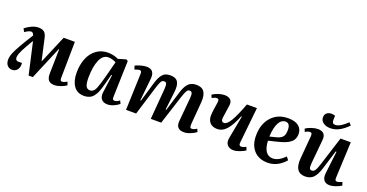

<svg xmlns="http://www.w3.org/2000/svg" viewBox="-34 -1426 4067 2128"><g transform="rotate(20 1999.5 -362.0)"><path d="M522.9 -377.9 358.9 12.2H309.1L225.1 -359.9H220.2Q166.5 -269 142.6 -221.2Q118.7 -173.3 115.2 -144Q107.4 -92.8 155.8 -92.8L191.9 -94.2Q197.8 -45.9 175.3 -15.4Q152.8 15.1 113.8 15.1Q78.6 15.1 56.9 -9.5Q35.2 -34.2 35.2 -75.2Q35.2 -111.3 52.2 -154.3Q69.3 -197.3 107.9 -263.2Q147.9 -334 204.1 -421.9Q197.8 -441.4 189.5 -448.7Q181.2 -456.1 168 -456.1Q147.5 -456.1 97.2 -423.8L77.1 -460.9Q161.6 -525.9 232.9 -525.9Q275.9 -525.9 299.6 -506.6Q323.2 -487.3 333 -440.9L389.2 -189H393.1L530.8 -514.2H663.1L657.2 -89.8Q656.2 -68.8 661.4 -59.8Q666.5 -50.8 681.2 -50.8Q700.2 -50.8 737.8 -71.8L751 -33.2Q726.6 -15.6 686.8 -0.7Q647 14.2 611.8 14.2Q564 14.2 542.2 -11.5Q520.5 -37.1 522 -89.8L527.8 -377.9Z M1286.6 -515.1 1273.9 -94.2Q1272.9 -70.3 1278.1 -60.5Q1283.2 -50.8 1299.8 -50.8Q1325.7 -50.8 1356.9 -76.2L1374 -41Q1352.5 -21.5 1313.7 -3.7Q1274.9 14.2 1237.8 14.2Q1189.9 14.2 1165.8 -14.6Q1141.6 -43.5 1148.9 -97.2L1176.8 -307.1L1168 -308.1L1135.7 -187Q1127.9 -159.2 1122.1 -139.9Q1116.2 -120.6 1107.4 -97.7Q1098.6 -74.7 1089.6 -59.8Q1080.6 -44.9 1067.6 -29.5Q1054.7 -14.2 1039.6 -5.4Q1024.4 3.4 1004.6 8.8Q984.9 14.2 960.9 14.2Q880.4 14.2 839.1 -44.9Q797.9 -104 797.9 -201.2Q797.9 -295.4 827.9 -369.1Q857.9 -442.9 915.8 -485.4Q973.6 -527.8 1050.8 -527.8Q1115.7 -527.8 1174.8 -500L1265.6 -526.9ZM1002 -65.9Q1018.1 -65.9 1029.8 -72Q1041.5 -78.1 1052 -90.8Q1062.5 -103.5 1072.8 -129.9Q1083 -156.2 1093.3 -189.7Q1103.5 -223.1 1117.7 -277.8L1164.1 -455.1Q1118.7 -480 1071.8 -480Q1008.8 -480 975.1 -403.3Q941.4 -326.7 939.9 -196.8Q939.5 -127 954.1 -96.4Q968.8 -65.9 1002 -65.9Z M1745.6 0 1775.4 -363.8Q1778.3 -406.2 1772.2 -424.1Q1766.1 -441.9 1744.6 -441.9Q1720.7 -441.9 1708.3 -421.1Q1695.8 -400.4 1675.8 -335.9L1572.8 0H1453.6L1468.8 -430.2Q1469.2 -450.2 1463.6 -458.5Q1458 -466.8 1443.8 -466.8Q1430.2 -466.8 1388.7 -451.2L1374.5 -493.2Q1399.4 -505.9 1437.7 -516.8Q1476.1 -527.8 1507.8 -527.8Q1604 -527.8 1593.8 -417L1566.4 -153.8L1573.7 -151.9L1637.7 -369.1Q1650.4 -411.6 1661.9 -438.5Q1673.3 -465.3 1690.4 -487.1Q1707.5 -508.8 1731 -518.3Q1754.4 -527.8 1786.6 -527.8Q1851.6 -527.8 1875.5 -489.5Q1899.4 -451.2 1890.6 -372.1L1864.7 -152.8L1872.6 -151.9L1939.5 -371.1Q1952.1 -413.1 1964.8 -440.4Q1977.5 -467.8 1995.6 -488.5Q2013.7 -509.3 2037.8 -518.6Q2062 -527.8 2094.7 -527.8Q2160.6 -527.8 2188 -485.8Q2215.3 -443.8 2208.5 -361.8L2187.5 -107.9Q2185.1 -75.2 2189.5 -63.5Q2193.8 -51.8 2209.5 -51.8Q2235.4 -51.8 2266.6 -74.2L2282.7 -40Q2259.8 -20.5 2217.8 -3.2Q2175.8 14.2 2141.6 14.2Q2042.5 14.2 2050.8 -84L2076.7 -366.2Q2080.1 -408.7 2072.5 -425.3Q2064.9 -441.9 2044.4 -441.9Q2024.4 -441.9 2011 -420.9Q1997.6 -399.9 1975.6 -332L1868.7 0Z M2300.8 -446.8 2285.6 -481.9Q2312 -500.5 2352.1 -514.2Q2392.1 -527.8 2425.8 -527.8Q2473.6 -527.8 2496.6 -504.6Q2519.5 -481.4 2513.7 -437Q2511.7 -421.4 2503.2 -366.9Q2494.6 -312.5 2491.7 -286.1Q2485.8 -234.9 2523.4 -234.9Q2557.6 -234.9 2597.4 -300.8Q2637.2 -366.7 2692.4 -514.2H2810.5L2766.6 -91.8Q2762.2 -53.2 2790.5 -53.2Q2815.9 -53.2 2847.7 -71.8L2861.8 -33.2Q2832 -14.6 2793.2 -0.2Q2754.4 14.2 2724.6 14.2Q2674.3 14.2 2648.9 -17.3Q2623.5 -48.8 2636.7 -107.9L2685.5 -368.2L2678.7 -370.1Q2632.3 -255.4 2584.2 -200.7Q2536.1 -146 2474.6 -146Q2419.9 -146 2389.6 -176.8Q2359.4 -207.5 2359.4 -261.2Q2359.4 -275.9 2361.6 -297.1Q2363.8 -318.4 2366 -334.5Q2368.2 -350.6 2372.8 -380.9Q2377.4 -411.1 2379.4 -424.8Q2382.3 -447.3 2376.7 -457Q2371.1 -466.8 2355.5 -466.8Q2331.1 -466.8 2300.8 -446.8Z M3176.8 -527.8Q3258.3 -527.8 3300.5 -493.9Q3342.8 -460 3342.8 -400.9Q3342.8 -378.9 3337.2 -360.6Q3331.5 -342.3 3322.5 -328.4Q3313.5 -314.5 3298.1 -302.5Q3282.7 -290.5 3268.1 -282.2Q3253.4 -273.9 3231.4 -265.9Q3209.5 -257.8 3191.9 -252.7Q3174.3 -247.6 3148.9 -241.2L3048.8 -216.8Q3052.2 -134.8 3081.8 -92.3Q3111.3 -49.8 3164.6 -49.8Q3231.4 -49.8 3305.7 -124L3333 -88.9Q3319.3 -71.8 3301 -55.7Q3282.7 -39.6 3256.8 -22.7Q3231 -5.9 3197.3 4.2Q3163.6 14.2 3127.9 14.2Q3022.5 14.2 2963.6 -50.3Q2904.8 -114.7 2904.8 -225.1Q2904.8 -361.8 2979 -444.8Q3053.2 -527.8 3176.8 -527.8ZM3215.8 -402.8Q3215.8 -482.9 3161.6 -482.9Q3111.8 -482.9 3082.3 -427.5Q3052.7 -372.1 3047.9 -265.1L3123.5 -284.2Q3172.9 -296.9 3194.3 -322Q3215.8 -347.2 3215.8 -402.8Z M3532.7 -669.9Q3532.7 -701.7 3553.5 -720.2Q3574.2 -738.8 3609.4 -738.8Q3630.9 -738.8 3653.3 -731L3651.4 -680.2Q3651.4 -657.7 3659.9 -647Q3668.5 -636.2 3688.5 -636.2Q3744.6 -636.2 3827.6 -717.8L3854.5 -688Q3798.8 -632.3 3750 -607.7Q3701.2 -583 3649.4 -583Q3597.7 -583 3565.2 -607.2Q3532.7 -631.3 3532.7 -669.9ZM3399.4 -446.8 3384.8 -481.9Q3411.1 -500 3452.1 -513.9Q3493.2 -527.8 3527.3 -527.8Q3574.2 -527.8 3596.7 -503.7Q3619.1 -479.5 3614.7 -433.1L3588.4 -151.9Q3584.5 -106.9 3590.3 -89.4Q3596.2 -71.8 3617.7 -71.8Q3639.6 -71.8 3654.5 -93Q3669.4 -114.3 3687.5 -170.9L3796.4 -514.2H3917.5L3898.4 -90.8Q3897.5 -69.8 3902.6 -60.8Q3907.7 -51.8 3922.4 -51.8Q3946.8 -51.8 3980.5 -69.8L3993.7 -30.8Q3968.8 -14.2 3929.2 0Q3889.6 14.2 3859.4 14.2Q3811.5 14.2 3789.6 -14.9Q3767.6 -43.9 3773.4 -98.1L3804.7 -360.8L3795.4 -361.8L3726.6 -139.2Q3701.7 -57.6 3666 -21.2Q3630.4 15.1 3569.3 15.1Q3441.4 15.1 3455.6 -157.2L3478.5 -424.8Q3480 -448.2 3474.9 -457.5Q3469.7 -466.8 3454.6 -466.8Q3427.2 -466.8 3399.4 -446.8Z"/></g></svg>

Font: Literata SemiBold
Style: Italic
Weight: 650
Italic angle: -2.39999°
Designer: Latin by Veronika Burian and Jose Scaglione. Greek by Irene Vlachou. Cyrillic by Vera Evstafieva
Foundry: TypeTogether
Version: Version 3.021